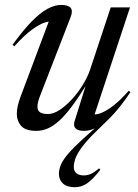

<svg xmlns="http://www.w3.org/2000/svg" viewBox="-20 -523 564 782"><path d="M511 -147.5Q489.5 -115 468.5 -88.8Q447.5 -62.5 426.5 -41.5L356.5 27Q325.5 59 308.8 83.2Q292 107.5 286.2 125.2Q280.5 143 280.5 156Q280.5 174 291.5 182.8Q302.5 191.5 321.5 191.5Q336.5 191.5 350.8 185Q365 178.5 383.5 162.5L388.5 168.5Q358.5 207.5 335.2 223.5Q312 239.5 285 239.5Q253 239.5 236.5 224.5Q220 209.5 220 185.5Q220 166 228.8 146.2Q237.5 126.5 258.8 102Q280 77.5 316.5 44L381.5 -14L385 -10Q367.5 0.5 352 5.2Q336.5 10 322.5 10Q297.5 10 287.8 0Q278 -10 283.5 -28.5L332.5 -185H336.5Q301 -127.5 272.8 -89.8Q244.5 -52 220 -30.2Q195.5 -8.5 173.2 0.8Q151 10 127.5 10Q84 10 66.2 -10.2Q48.5 -30.5 48.5 -60.5Q48.5 -75 52.5 -92.5Q56.5 -110 63.5 -128.5L184.5 -451L197 -433.5Q186 -438 164.2 -431.8Q142.5 -425.5 111 -402.8Q79.5 -380 38.5 -334.5L31 -340.5Q73 -398.5 108 -434.5Q143 -470.5 173 -486.8Q203 -503 228.5 -503Q256.5 -503 267.2 -491.5Q278 -480 267.5 -453L143.5 -133.5Q138 -119.5 135.2 -108.2Q132.5 -97 132.5 -89Q132.5 -72.5 143.2 -65.5Q154 -58.5 175.5 -58.5Q197.5 -58.5 223 -75.2Q248.5 -92 273.2 -119Q298 -146 317.2 -177.5Q336.5 -209 346.5 -238L431 -493H509.5L360.5 -42.5L353.5 -58Q367.5 -54 389.8 -62Q412 -70 441 -92.2Q470 -114.5 504.5 -153.5Z"/></svg>

Font: Newsreader 60pt
Style: Italic
Weight: 400
Italic angle: -17°
Designer: Hugues Gentile
Foundry: Production Type
Version: Version 1.003